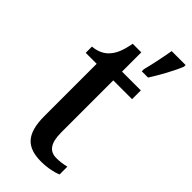

<svg xmlns="http://www.w3.org/2000/svg" viewBox="-245 -808 867 867"><g transform="rotate(45 188.0 -375.0)"><path d="M256 -613V-600H296C323 -642 360 -708 376 -750V-760H287C279 -713 267 -656 256 -613ZM223 10C266 10 305 0 323 -8V-58C303 -53 284 -50 260 -50C217 -50 194 -79 194 -147V-480H314V-536H194V-659H139C130 -608 117 -578 97 -556C78 -534 49 -522 18 -520V-480H88V-146C88 -30 133 10 223 10Z"/></g></svg>

Font: Noto Serif Tamil SemiCondensed Medium
Style: Regular
Weight: 500
Width: 4
Designer: Indian Type Foundry, Tom Grace, and the Monotype Design Team
Foundry: Monotype Imaging Inc.
Version: Version 2.004